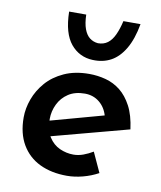

<svg xmlns="http://www.w3.org/2000/svg" viewBox="-80 -754 695 829"><g transform="rotate(10 267.5 -340.0)"><path d="M281 -85Q303 -85 324.5 -93Q346 -101 366 -113L406 -26Q375 -9 339 0.5Q303 10 269 10Q201 10 150 -14.5Q99 -39 70.5 -87.5Q42 -136 42 -206Q42 -246 57 -287Q72 -328 102 -362.5Q132 -397 179 -418.5Q226 -440 289 -440Q326 -440 361.5 -430.5Q397 -421 426 -398Q455 -375 476 -335.5Q497 -296 505 -235L152 -141L134 -206L425 -286L386 -272Q376 -309 349 -331Q322 -353 285 -353Q242 -353 213 -334Q184 -315 169 -284Q154 -253 154 -219Q154 -170 173 -140.5Q192 -111 221 -98Q250 -85 281 -85ZM292 -502Q263 -503 238.5 -515Q214 -527 195.5 -549.5Q177 -572 167 -606.5Q157 -641 156 -690H231Q232 -652 241 -627.5Q250 -603 265.5 -591Q281 -579 302 -577Q327 -577 344.5 -590Q362 -603 374 -629Q386 -655 394 -690H469Q457 -623 432 -580.5Q407 -538 372 -519Q337 -500 292 -502Z"/></g></svg>

Font: Josefin Sans Thin SemiBold
Style: Italic
Weight: 600
Italic angle: -7°
Version: Version 2.000